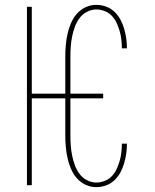

<svg xmlns="http://www.w3.org/2000/svg" viewBox="-20 -763 640 791"><path d="M377 8Q353 8 332 -2Q311 -12 296 -29.5Q281 -47 272 -68.5Q263 -90 258 -112.5Q253 -135 251 -158.5Q249 -182 249 -205V-358H111V0H91V-735H111V-377H249V-530Q249 -553 251 -576.5Q253 -600 258 -622.5Q263 -645 272 -666.5Q281 -688 296 -705.5Q311 -723 332 -733Q353 -743 377 -743Q397 -743 416.5 -736Q436 -729 451 -715Q466 -701 476 -682.5Q486 -664 491.5 -644.5Q497 -625 500 -605Q503 -585 503 -564H482Q482 -582 480 -600Q478 -618 473 -635Q468 -652 460.5 -668.5Q453 -685 440.5 -698Q428 -711 411 -717.5Q394 -724 377 -724Q356 -724 337.5 -714Q319 -704 307 -687.5Q295 -671 288 -651.5Q281 -632 277 -612Q273 -592 271.5 -571.5Q270 -551 270 -530V-377H405V-358H270V-205Q270 -184 271.5 -163.5Q273 -143 277 -123Q281 -103 288 -83.5Q295 -64 307 -47.5Q319 -31 337.5 -21Q356 -11 377 -11Q394 -11 411 -17.5Q428 -24 440.5 -37Q453 -50 460.5 -66.5Q468 -83 473 -100Q478 -117 480 -135Q482 -153 482 -171H503Q503 -150 500 -130Q497 -110 491.5 -90.5Q486 -71 476 -52.5Q466 -34 451 -20Q436 -6 416.5 1Q397 8 377 8Z"/></svg>

Font: Iosevka SS04 Thin Extended
Style: Regular
Weight: 100
Width: 7
Monospace: yes
Designer: Belleve Invis
Foundry: Belleve Invis
Version: Version 19.0.0; ttfautohint (v1.8.4)